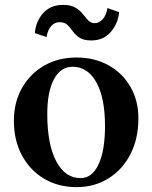

<svg xmlns="http://www.w3.org/2000/svg" viewBox="-20 -753 625 788"><path d="M294 15Q219 15 161 -19.5Q103 -54 70 -115.5Q37 -177 37 -257Q37 -333 70 -391.5Q103 -450 161 -483.5Q219 -517 294 -517Q368 -517 425.5 -485Q483 -453 515.5 -396.5Q548 -340 548 -267Q548 -184 515.5 -120.5Q483 -57 425.5 -21Q368 15 294 15ZM311 -22Q358 -22 384.5 -78.5Q411 -135 411 -236Q411 -351 375.5 -415Q340 -479 278 -479Q229 -479 201.5 -428Q174 -377 174 -285Q174 -161 210.5 -91.5Q247 -22 311 -22ZM123 -617Q127 -666 157.5 -699.5Q188 -733 239 -733Q270 -733 289 -722Q308 -711 319.5 -696Q331 -681 342 -669.5Q353 -658 369 -658Q387 -658 401.5 -674Q416 -690 421 -720L469 -703Q464 -655 434 -621Q404 -587 355 -587Q323 -587 306 -598.5Q289 -610 278.5 -625Q268 -640 256.5 -651Q245 -662 224 -662Q205 -662 190.5 -646.5Q176 -631 171 -601Z"/></svg>

Font: Wittgenstein Semibold
Style: Regular
Weight: 600
Designer: Jörg Drees
Foundry: Jörg Drees
Version: Version 1.303; ttfautohint (v1.8.4.7-5d5b)